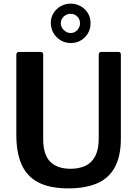

<svg xmlns="http://www.w3.org/2000/svg" viewBox="-20 -1028 757 1058"><path d="M646 -265Q646 -166 612 -105Q578 -44 513.5 -17Q449 10 358 10Q254 10 191 -23Q128 -56 99 -121.5Q70 -187 70 -283V-724Q70 -742 84 -742H204Q218 -742 218 -726V-261Q218 -176 256.5 -137Q295 -98 369 -98Q416 -98 451 -114.5Q486 -131 505 -168Q524 -205 524 -264V-725Q524 -742 538 -742H633Q646 -742 646 -726V-265ZM479 -901Q479 -854 447.5 -822.5Q416 -791 370 -791Q324 -791 292 -823.5Q260 -856 260 -903Q260 -932 275 -956Q290 -980 315 -994Q340 -1008 369 -1008Q400 -1008 425 -993.5Q450 -979 464.5 -955Q479 -931 479 -901ZM421 -899Q421 -922 406 -937Q391 -952 368 -952Q348 -952 331.5 -937Q315 -922 315 -899Q315 -879 331.5 -862.5Q348 -846 369 -846Q391 -846 406 -862.5Q421 -879 421 -899Z"/></svg>

Font: Libre Franklin Thin SemiBold
Style: Regular
Weight: 600
Version: Version 3.000